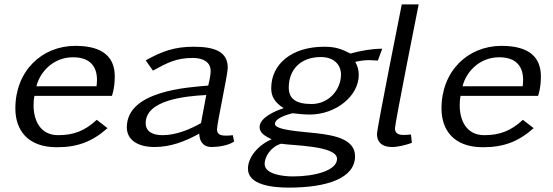

<svg xmlns="http://www.w3.org/2000/svg" viewBox="-20 -663 2519 875"><path d="M50 -169C50 -72 104 8 239 8C333 8 400 -17 470 -79L421 -117C368 -68 318 -47 245 -47C161 -47 133 -118 133 -183C133 -198 134 -213 137 -226H490C490 -226 503 -259 503 -315C503 -400 452 -454 324 -454C169 -454 50 -338 50 -169ZM146 -270C163 -338 225 -402 313 -402C394 -402 422 -356 422 -299C422 -290 421 -280 420 -270Z M558 -83C558 -24 610 7 684 7C757 7 823 -18 888 -54C889 -23 902 7 945 7C975 7 1021 0 1047 -18L1041 -47C1030 -45 1018 -45 1007 -45C977 -45 969 -57 969 -74C969 -101 1018 -324 1018 -354C1018 -428 958 -450 862 -450C776 -450 720 -430 644 -388L677 -341C742 -377 784 -399 859 -399C907 -399 940 -379 940 -340C940 -315 929 -273 929 -273C838 -265 558 -250 558 -83ZM644 -102C644 -207 823 -225 920 -230L896 -102C844 -72 780 -47 721 -47C673 -47 644 -65 644 -102Z M1110 106C1110 180 1221 192 1296 192C1469 192 1598 150 1598 49C1598 -26 1512 -46 1420 -56C1361 -63 1233 -69 1233 -98C1233 -125 1290 -141 1313 -147C1338 -144 1365 -141 1392 -141C1509 -141 1615 -224 1615 -322C1615 -343 1610 -362 1599 -381C1620 -386 1642 -389 1663 -389C1676 -389 1689 -387 1702 -387L1722 -441C1674 -441 1625 -432 1577 -419C1535 -440 1510 -450 1457 -450C1311 -450 1216 -372 1216 -261C1216 -223 1232 -196 1273 -170C1235 -158 1163 -127 1163 -84C1163 -55 1191 -42 1218 -28C1160 -4 1110 51 1110 106ZM1186 84C1186 51 1214 6 1261 -8C1314 1 1516 0 1516 61C1516 114 1415 141 1315 141C1269 141 1186 131 1186 84ZM1296 -264C1296 -344 1348 -403 1442 -403C1502 -403 1534 -368 1534 -323C1534 -256 1480 -189 1400 -189C1327 -189 1296 -214 1296 -264Z M1698 -52C1698 -18 1718 7 1766 7C1794 7 1829 -2 1857 -12L1853 -50C1841 -49 1831 -48 1821 -48C1797 -48 1780 -54 1780 -78C1780 -102 1888 -643 1888 -643H1811C1811 -643 1698 -79 1698 -52Z M1992 -169C1992 -72 2046 8 2181 8C2275 8 2342 -17 2412 -79L2363 -117C2310 -68 2260 -47 2187 -47C2103 -47 2075 -118 2075 -183C2075 -198 2076 -213 2079 -226H2432C2432 -226 2445 -259 2445 -315C2445 -400 2394 -454 2266 -454C2111 -454 1992 -338 1992 -169ZM2088 -270C2105 -338 2167 -402 2255 -402C2336 -402 2364 -356 2364 -299C2364 -290 2363 -280 2362 -270Z"/></svg>

Font: KpSans
Style: Italic
Weight: 400
Italic angle: -11°
Version: Version 0.66